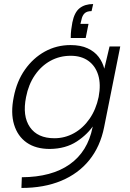

<svg xmlns="http://www.w3.org/2000/svg" viewBox="-20 -730 644 950"><path d="M330 -542Q330 -565 332.5 -584Q335 -603 338 -619Q348 -669 374 -689.5Q400 -710 441 -710L433 -675Q410 -675 398.5 -664Q387 -653 383 -632L378 -612H418L404 -542ZM522 -500H575L495 -100Q476 -5 422 62Q368 129 283 164.5Q198 200 86 200L88 147Q236 146 325 83Q414 20 438 -100L442 -118L447 -116Q415 -66 360 -30Q305 6 227 7Q157 7 112 -24.5Q67 -56 49.5 -114Q32 -172 48 -250Q63 -328 103.5 -385.5Q144 -443 202 -475Q260 -507 329 -507Q379 -507 413.5 -491Q448 -475 468 -448.5Q488 -422 496 -390ZM109 -250Q90 -156 128 -101Q166 -46 249 -46Q301 -46 346 -71Q391 -96 423 -142Q455 -188 468 -250Q480 -313 466 -358.5Q452 -404 417 -429Q382 -454 330 -454Q275 -454 229.5 -429Q184 -404 152.5 -358Q121 -312 109 -250Z"/></svg>

Font: Albert Sans Light
Style: Italic
Weight: 300
Italic angle: -11.25°
Designer: Andreas Rasmussen
Foundry: a.Foundry
Version: Version 1.025